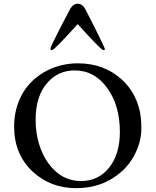

<svg xmlns="http://www.w3.org/2000/svg" viewBox="-20 -983 823 1016"><path d="M168.5 -348.6Q168.5 -281.7 186.3 -222.2Q204.1 -162.6 236.3 -118.7Q304.2 -24.9 408.7 -24.9Q499 -24.9 555.7 -93.8Q614.3 -165 614.3 -285.6Q614.3 -424.3 547.9 -516.6Q480.5 -610.4 375.5 -610.4Q287.6 -610.4 230.5 -544.9Q168.5 -475.1 168.5 -348.6ZM54.7 -313.5Q54.7 -366.7 68.1 -413.6Q81.5 -460.4 105 -497.8Q128.4 -535.2 160.6 -563.2Q192.9 -591.3 230.5 -610.4Q306.2 -647.9 392.6 -647.9Q533.2 -647.9 628.9 -558.1Q691.4 -499.5 715.8 -411.1Q728 -367.2 728 -304.4Q728 -241.7 700.4 -180.9Q672.9 -120.1 625.5 -77.1Q526.4 12.7 382.8 12.7Q249 12.7 154.8 -73.2Q54.7 -165 54.7 -313.5ZM526.9 -717.8Q515.1 -717.8 391.1 -855.5Q267.1 -717.8 255.4 -717.8Q247.1 -717.8 247.1 -726.1Q247.1 -734.9 296.6 -831.1Q346.2 -927.2 351.1 -935.5Q367.7 -963.4 391.1 -963.4Q416.5 -963.4 432.6 -932.1Q435.1 -926.8 443.8 -910.2Q452.6 -893.6 463.9 -871.1L487.8 -823.7Q535.2 -728.5 535.2 -723.1Q535.2 -717.8 526.9 -717.8Z"/></svg>

Font: RadleyRegular
Style: Regular
Weight: 400
Designer: vernon adams
Foundry: vernon adams
Version: Version 1.000;PS 001.001;hotconv 1.0.56